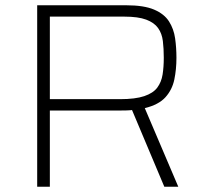

<svg xmlns="http://www.w3.org/2000/svg" viewBox="-20 -708 781 728"><path d="M121 0V-688H459Q526 -688 564.5 -671.5Q603 -655 621 -626.5Q639 -598 644 -562.5Q649 -527 649 -489Q649 -445 641 -406.5Q633 -368 607.5 -339.5Q582 -311 529 -298L656 0H603L475 -304L499 -295Q488 -291 474 -290Q460 -289 440 -289H169V0ZM169 -332H435Q493 -332 527 -343.5Q561 -355 576.5 -376Q592 -397 596.5 -425.5Q601 -454 601 -489Q601 -524 597.5 -552.5Q594 -581 579.5 -601.5Q565 -622 534.5 -633.5Q504 -645 451 -645H169Z"/></svg>

Font: Saira SemiExpanded ExtraLight
Style: Regular
Weight: 250
Width: 6
Designer: Hector Gatti with collaboration of the Omnibus-Type team
Foundry: Omnibus-Type
Version: Version 1.101